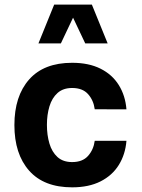

<svg xmlns="http://www.w3.org/2000/svg" viewBox="-20 -811 620 836"><path d="M294.1 -537.6Q171.2 -537.6 106.9 -465Q42.7 -392.4 42.7 -266.4Q42.7 -140.5 106.9 -67.9Q171.2 4.7 294.1 4.7Q366.6 4.7 417.8 -21.2Q469 -47.1 497.4 -92.9Q525.8 -138.6 530.6 -198H392.5Q387.3 -159.1 363.4 -132.2Q339.5 -105.3 294.1 -105.3Q254.3 -105.3 230.1 -127.4Q206 -149.5 195.2 -186.1Q184.3 -222.8 184.3 -267.4Q184.3 -311.4 195.3 -347.9Q206.3 -384.4 230.6 -406.2Q255 -427.9 294.1 -427.9Q339.5 -427.9 363.4 -401.2Q387.3 -374.5 392.5 -335.2L530.6 -334.9Q525.8 -394.9 497.2 -440.7Q468.6 -486.5 417.6 -512Q366.6 -537.6 294.1 -537.6ZM448.8 -621.9 380 -791H215.9L147.3 -621.9H245L298.1 -734L351.2 -621.9Z"/></svg>

Font: Estedad-FD VF
Style: Regular
Weight: 100
Designer: Amin Abedi
Version: Version 7.3